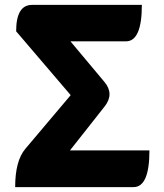

<svg xmlns="http://www.w3.org/2000/svg" viewBox="-20 -765 670 785"><path d="M42 0Q42 -108 84 -157L269 -376L46 -637Q46 -745 111 -745H560Q560 -596 495 -596H268L407 -430Q448 -381 408 -330L266 -150H591Q591 0 526 0Z"/></svg>

Font: Swei Half Moon CJK SC
Style: Black
Weight: 900
Version: Version 2.071